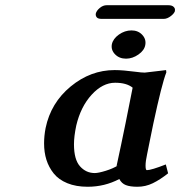

<svg xmlns="http://www.w3.org/2000/svg" viewBox="-20 -710 695 740"><path d="M421.9 -439.9Q453.6 -439.9 504.9 -433.1Q524.9 -430.2 538.1 -430.2Q542 -430.2 580.1 -435.1Q581.5 -435.1 598.9 -437.3Q616.2 -439.5 620.1 -439.9L621.1 -431.2Q603.5 -386.2 570.8 -232.9Q566.4 -210.4 558.1 -170.7Q549.8 -130.9 546.9 -115.2Q541 -88.4 541 -71.8Q541 -54.2 545.9 -54.2Q563 -54.2 619.1 -76.2L627.9 -42Q597.2 -17.6 569.1 -3.9Q541 9.8 509.8 9.8Q481.4 9.8 465.1 3.4Q448.7 -2.9 439.9 -20Q383.3 9.8 317.9 9.8Q272.9 9.8 239.5 -3.9Q206.1 -17.6 187 -41.5Q168 -65.4 158.9 -94.2Q149.9 -123 149.9 -157.2Q149.9 -186.5 155.8 -216.8Q175.8 -313.5 252.4 -376.7Q329.1 -439.9 421.9 -439.9ZM423.8 -391.1Q375.5 -391.1 333.3 -345Q291 -298.8 273.9 -226.1Q265.1 -184.1 265.1 -153.8Q265.1 -95.2 288.3 -69.1Q311.5 -43 345.2 -43Q359.4 -43 387.7 -51.8Q416 -60.5 436 -73.2L429.2 -69.8Q435.1 -97.2 446.8 -152.3Q458.5 -207.5 463.9 -234.9L491.2 -372.1Q467.8 -391.1 423.8 -391.1ZM411.1 -539.1Q415.5 -560.5 438.2 -576.7Q460.9 -592.8 486.8 -592.8Q512.2 -592.8 528.1 -575.9Q543.9 -559.1 540 -537.1Q536.6 -516.1 513.7 -500Q490.7 -483.9 465.8 -483.9Q439.9 -483.9 423.6 -500.5Q407.2 -517.1 411.1 -539.1ZM610.8 -637.2H372.1Q357.9 -637.2 353 -643.1Q348.1 -648.9 349.1 -657.2Q351.6 -668.5 364.3 -679.2Q377 -689.9 391.1 -689.9H628.9Q643.1 -689.9 649.7 -683.1Q656.2 -676.3 653.8 -668.9L654.8 -669.9Q653.3 -659.7 638.9 -648.4Q624.5 -637.2 610.8 -637.2Z"/></svg>

Font: Linear Smooth
Style: Bold Italic
Weight: 700
Designer: Philipp H. Poll, Flanker
Foundry: Philipp H. Poll, reworked by Flanker
Version: Version 1.061 | FøM Fix